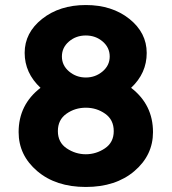

<svg xmlns="http://www.w3.org/2000/svg" viewBox="-20 -735 682 763"><path d="M501 -386Q588 -319 588 -210Q588 -118 514 -55Q440 8 321 8Q202 8 128 -55Q54 -118 54 -210Q54 -319 141 -386Q78 -445 78 -525Q78 -605 147.5 -660Q217 -715 321 -715Q425 -715 494 -660Q563 -605 563 -524.5Q563 -444 501 -386ZM245 -145.5Q280 -122 321 -122Q362 -122 397 -145.5Q432 -169 432 -214Q432 -259 398 -283Q364 -307 321 -307Q278 -307 244 -283Q210 -259 210 -214Q210 -169 245 -145.5ZM254.5 -451Q283 -427 321 -427Q359 -427 387.5 -451Q416 -475 416 -510.5Q416 -546 388 -570Q360 -594 321 -594Q282 -594 254 -570Q226 -546 226 -510.5Q226 -475 254.5 -451Z"/></svg>

Font: Montserrat Alternates
Style: Bold
Weight: 700
Version: Version 2.001